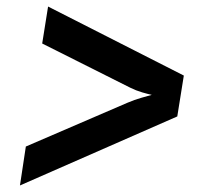

<svg xmlns="http://www.w3.org/2000/svg" viewBox="-20 -623 640 587"><path d="M41 -56 59 -175 370 -309Q391 -318 412 -324Q433 -330 444 -333Q434 -335 415 -340.5Q396 -346 378 -355L109 -490L127 -603L542 -392L522 -267Z"/></svg>

Font: JetBrains Mono NL
Style: Bold Italic
Weight: 700
Italic angle: -9°
Designer: Philipp Nurullin, Konstantin Bulenkov
Foundry: JetBrains
Version: Version 2.304; ttfautohint (v1.8.4.7-5d5b)